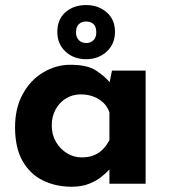

<svg xmlns="http://www.w3.org/2000/svg" viewBox="-20 -709 653 741"><path d="M255.9 11.7Q195.3 11.7 145.5 -12.7Q95.7 -37.1 66.9 -87.9Q38.1 -138.7 38.1 -217.8Q38.1 -292 67.9 -346.2Q97.7 -400.4 147 -429.7Q196.3 -459 251 -459Q316.4 -459 349.6 -437.5Q382.8 -416 405.3 -389.6L399.4 -373L412.1 -436.5H542V0H402.3V-94.7L413.1 -65.4Q411.1 -65.4 400.9 -53.7Q390.6 -42 371.1 -26.4Q351.6 -10.7 323.2 0.5Q294.9 11.7 255.9 11.7ZM295.9 -101.6Q321.3 -101.6 341.3 -109.4Q361.3 -117.2 376 -131.8Q390.6 -146.5 402.3 -168V-275.4Q394.5 -297.9 378.4 -313Q362.3 -328.1 340.3 -336.4Q318.4 -344.7 291 -344.7Q260.7 -344.7 235.4 -329.6Q210 -314.5 194.8 -287.1Q179.7 -259.8 179.7 -224.6Q179.7 -189.5 195.8 -161.6Q211.9 -133.8 238.3 -117.7Q264.6 -101.6 295.9 -101.6ZM201.2 -585.9Q201.2 -633.8 232.4 -661.6Q263.7 -689.5 312.5 -689.5Q359.4 -689.5 391.6 -661.6Q423.8 -633.8 423.8 -585.9Q423.8 -539.1 391.6 -509.8Q359.4 -480.5 312.5 -480.5Q264.6 -480.5 232.9 -509.8Q201.2 -539.1 201.2 -585.9ZM273.4 -584Q273.4 -565.4 284.2 -554.2Q294.9 -543 312.5 -543Q330.1 -543 340.8 -553.7Q351.6 -564.5 351.6 -584Q351.6 -605.5 341.3 -615.7Q331.1 -626 312.5 -626Q294.9 -626 284.2 -615.7Q273.4 -605.5 273.4 -584Z"/></svg>

Font: Josefin Sans CFJ
Style: Bold
Weight: 700
Designer: Santiago Orozco
Foundry: Typemade
Version: Version 2.001